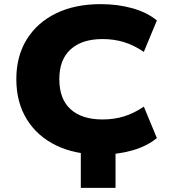

<svg xmlns="http://www.w3.org/2000/svg" viewBox="-20 -736 821 929"><path d="M371 173V-96H539V173ZM467 12Q343 12 251.5 -32.5Q160 -77 109.5 -159Q59 -241 59 -353Q59 -464 109.5 -545.5Q160 -627 251.5 -671.5Q343 -716 467 -716Q550 -716 621 -696Q692 -676 739 -637L676 -485Q627 -518 579 -532.5Q531 -547 476 -547Q377 -547 322 -497.5Q267 -448 267 -353Q267 -257 321.5 -207.5Q376 -158 476 -158Q531 -158 579 -172.5Q627 -187 676 -220L739 -68Q692 -29 621 -8.5Q550 12 467 12Z"/></svg>

Font: Nunito Sans 10pt SemiExpanded Black
Style: Regular
Weight: 900
Width: 6
Designer: Vernon Adams
Foundry: Vernon Adams
Version: Version 3.101;gftools[0.9.27]